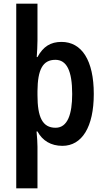

<svg xmlns="http://www.w3.org/2000/svg" viewBox="-20 -780 568 1040"><path d="M488 -271C488 -453 423 -553 313 -553C254 -553 214 -528 183 -471H179C181 -499 183 -534 183 -561V-760H68V240H183V15C183 -6 181 -36 178 -68H183C210 -18 256 10 318 10C424 10 488 -92 488 -271ZM371 -271C371 -161 346 -88 281 -88C210 -88 183 -145 183 -265V-287C184 -404 212 -456 280 -456C341 -456 371 -397 371 -271Z"/></svg>

Font: Noto Sans Sinhala UI Condensed SemiBold
Style: Regular
Weight: 600
Width: 3
Designer: Jelle Bosma - Monotype Design Team
Foundry: Monotype Imaging Inc.
Version: Version 2.006